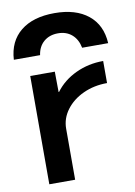

<svg xmlns="http://www.w3.org/2000/svg" viewBox="-89 -850 640 908"><g transform="rotate(-10 231.5 -396.5)"><path d="M73 -520H191L192 -422H194Q232 -473 293 -501.5Q354 -530 425 -530V-424Q362 -424 310 -400Q258 -376 227.5 -335Q197 -294 197 -245V0H73ZM463 -609H338Q330 -650 303.5 -673Q277 -696 237 -696Q196 -696 169 -673Q142 -650 136 -609H10Q15 -697 74.5 -745Q134 -793 237 -793Q339 -793 398.5 -745Q458 -697 463 -609Z"/></g></svg>

Font: Enso SemiBold
Style: Regular
Weight: 600
Designer: Coji Morishita
Foundry: UNDERFOREST DESIGN
Version: Version 1.000